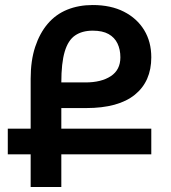

<svg xmlns="http://www.w3.org/2000/svg" viewBox="-20 -744 679 764"><path d="M102 0V-431Q102 -503 120 -557.5Q138 -612 170 -649.5Q202 -687 247.5 -705.5Q293 -724 349 -724Q421 -724 473 -697.5Q525 -671 553.5 -624.5Q582 -578 582 -516Q582 -420 516.5 -367Q451 -314 323 -314H224V0ZM224 -416H320Q383 -416 421 -441Q459 -466 459 -516Q459 -547 447.5 -571Q436 -595 412 -608.5Q388 -622 349 -622Q307 -622 279 -603Q251 -584 237.5 -538.5Q224 -493 224 -416ZM11 -232H582V-130H11Z"/></svg>

Font: Noto Sans Armenian SemiBold
Style: Regular
Weight: 600
Designer: Monotype Design Team
Foundry: Monotype Imaging Inc.
Version: Version 2.007